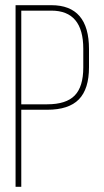

<svg xmlns="http://www.w3.org/2000/svg" viewBox="-20 -720 400 740"><path d="M40 -700H178Q323 -700 323 -531V-461Q323 -377 284 -337Q245 -297 162 -297H62V0H40ZM62 -318H162Q235 -318 268 -352Q301 -386 301 -460V-532Q301 -679 178 -679H62Z"/></svg>

Font: TypoPRO Bebas Neue
Style: Regular
Weight: 300
Designer: Ryoichi Tsunekawa
Foundry: Ryoichi Tsunekawa
Version: Version 001.003